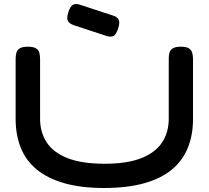

<svg xmlns="http://www.w3.org/2000/svg" viewBox="-20 -923 1041 958"><path d="M499 15Q384 15 300.5 -9Q217 -33 163 -77.5Q109 -122 83.5 -186Q58 -250 58 -330V-629Q58 -645 61.5 -659Q65 -673 78 -681.5Q91 -690 119 -690Q147 -690 160 -681.5Q173 -673 176.5 -659Q180 -645 180 -628V-330Q180 -263 213 -212.5Q246 -162 317 -134Q388 -106 502 -106Q616 -106 686.5 -134.5Q757 -163 789.5 -213.5Q822 -264 822 -331V-634Q822 -649 826 -661.5Q830 -674 843 -682Q856 -690 883 -690Q911 -690 923.5 -681Q936 -672 939.5 -658Q943 -644 943 -628V-328Q943 -249 917 -185Q891 -121 837 -76.5Q783 -32 699 -8.5Q615 15 499 15ZM513 -743 349 -797Q324 -806 318 -820Q312 -834 321 -862Q330 -891 343.5 -899Q357 -907 380 -899L542 -846Q566 -839 572.5 -824Q579 -809 569 -780Q560 -752 548 -744.5Q536 -737 513 -743Z"/></svg>

Font: Fredoka Expanded Medium
Style: Regular
Weight: 500
Width: 7
Designer: Ben Nathan
Foundry: Milena B. Brandão, Ben Nathan
Version: Version 2.001